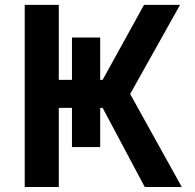

<svg xmlns="http://www.w3.org/2000/svg" viewBox="-20 -750 782 770"><path d="M79.1 0V-730.5H215.8V-429.7H268.6V-599.6H381.8V-429.7H391.6L557.6 -730.5H702.1L502 -373L709 0H560.5L391.6 -317.4H381.8V-160.2H268.6V-317.4H215.8V0Z"/></svg>

Font: GenEi M Gothic v2 Bold
Style: Regular
Weight: 700
Version: Version 2.0